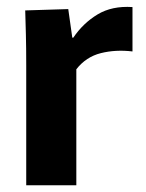

<svg xmlns="http://www.w3.org/2000/svg" viewBox="-20 -551 433 571"><path d="M58 0V-357Q58 -410 57 -448Q56 -486 55 -520L183 -524L195 -439H198Q227 -482 270 -508Q313 -534 374 -530V-398Q324 -404 280 -393Q236 -382 207 -345V0Z"/></svg>

Font: Murecho Thin SemiBold
Style: Regular
Weight: 600
Version: Version 1.010